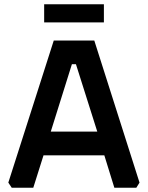

<svg xmlns="http://www.w3.org/2000/svg" viewBox="-20 -880 693 900"><path d="M19 -24 232 -690H422L634 -24L619 0H516L469 -152H184L136 0H35ZM218 -263H436L336 -579H317ZM187 -775V-860H467V-775Z"/></svg>

Font: Oxanium ExtraLight SemiBold
Style: Regular
Weight: 600
Version: Version 2.000